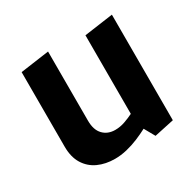

<svg xmlns="http://www.w3.org/2000/svg" viewBox="-113 -589 740 728"><g transform="rotate(-30 257.0 -224.5)"><path d="M372.1 15.8 346.3 -30.2Q325.7 -19.2 300.3 -8.6Q274.9 2 248.2 8.4Q221.5 14.7 196.1 14.7Q155.2 14.7 122.8 -0.1Q90.4 -15 71.7 -45.3Q53.1 -75.6 53.1 -121.1V-447.3L178.9 -464.9V-162.2Q178.9 -121.6 198.9 -100.8Q219 -79.9 251.6 -79.9Q273 -79.9 294.2 -87.3Q315.5 -94.8 332.5 -103.4V-447.3L458.4 -464.9V-2.7Z"/></g></svg>

Font: Ancizar Sans Thin
Style: Regular
Weight: 100
Designer: Cesar Puertas, Viviana Monsalve, Julian Moncada, Julian Prieto, Jose Castro, Mariel Hernandez, Felipe Aragon, Sara Alarc
Version: Version 8.100